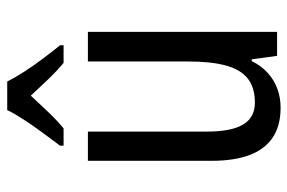

<svg xmlns="http://www.w3.org/2000/svg" viewBox="-156 -650 816 545"><g transform="rotate(-90 252.5 -378.0)"><path d="M434 -537V0H366L356 -72H351Q338 -45 317.5 -26.5Q297 -8 272 1Q247 10 219 10Q166 10 132.5 -13.5Q99 -37 83.5 -80.5Q68 -124 68 -186V-537H151V-199Q151 -130 171 -96.5Q191 -63 233 -63Q277 -63 302.5 -84Q328 -105 339 -147Q350 -189 350 -253V-537ZM293 -766Q304 -744 321.5 -717Q339 -690 359 -663.5Q379 -637 396 -616V-606H346Q323 -625 300 -649Q277 -673 253 -699Q229 -673 205 -648Q181 -623 160 -606H111V-616Q129 -640 148.5 -666.5Q168 -693 185 -719Q202 -745 212 -766Z"/></g></svg>

Font: Noto Sans Khmer Condensed
Style: Regular
Weight: 400
Width: 3
Designer: Danh Hong and the Monotype Design Team
Foundry: Monotype Imaging Inc.
Version: Version 2.004